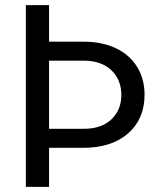

<svg xmlns="http://www.w3.org/2000/svg" viewBox="-20 -731 631 751"><path d="M171.9 -710.9V-567.9H308.1Q379.9 -567.9 433.6 -542.2Q487.3 -516.6 516.4 -469.2Q545.4 -421.9 545.4 -360.4Q545.4 -265.6 481 -209.2Q416.5 -152.8 305.7 -152.8H171.9V0H81.1V-710.9ZM171.9 -493.7V-227.1H307.1Q376.5 -227.1 415.5 -263.9Q454.6 -300.8 454.6 -359.4Q454.6 -419.4 415.5 -456.3Q376.5 -493.2 310.1 -493.7Z"/></svg>

Font: Roboto
Style: Regular
Weight: 400
Designer: Google
Version: Version 2.134; 2016; ttfautohint (v1.6)